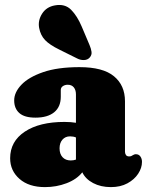

<svg xmlns="http://www.w3.org/2000/svg" viewBox="-20 -753 600 785"><path d="M21.5 -106Q21.5 -175 81.5 -214.8Q141.5 -254.5 243.5 -254.5Q270 -254.5 290.5 -251V-367Q290.5 -385 281.8 -395.8Q273 -406.5 257 -406.5Q245.5 -406.5 237 -400.8Q228.5 -395 228.5 -385V-357.5Q228.5 -316 201.5 -294Q174.5 -272 125 -272Q80 -272 59 -290.8Q38 -309.5 38 -342.5Q38 -375.5 67.5 -406.5Q97 -437.5 156.2 -458Q215.5 -478.5 305 -478.5Q401 -478.5 446 -441.2Q491 -404 491 -339V-132.5Q491 -125.5 494.8 -119.5Q498.5 -113.5 508 -113.5Q513.5 -113.5 516.8 -115Q520 -116.5 523 -118.5Q525.5 -120 528.5 -121.2Q531.5 -122.5 535.5 -122.5Q547.5 -122.5 554 -113.2Q560.5 -104 560.5 -91Q560.5 -66.5 545 -42.8Q529.5 -19 501 -3.5Q472.5 12 433.5 12Q392 12 360.8 -4.5Q329.5 -21 316.5 -48.5Q293.5 -19.5 252 -3.8Q210.5 12 164 12Q98 12 59.8 -21.5Q21.5 -55 21.5 -106ZM223.5 -146.5Q223.5 -123.5 235.8 -110.2Q248 -97 269.5 -97Q280.5 -97 290.5 -100.5V-191Q280 -195.5 266.5 -195.5Q247 -195.5 235.2 -182Q223.5 -168.5 223.5 -146.5ZM314.5 -643.5 346 -569Q352.5 -554 354.2 -541Q356 -528 346.5 -517.5Q338 -508 323.5 -507.5Q309 -507 295.5 -514L223 -550Q183 -569.5 164.2 -589.2Q145.5 -609 140 -639Q134.5 -669.5 152.2 -697.2Q170 -725 204.5 -731Q245.5 -738.5 270.8 -713Q296 -687.5 314.5 -643.5Z"/></svg>

Font: Fraunces 72pt SuperSoft Black
Style: Regular
Weight: 900
Version: Version 1.000;[0bf87f6ff]